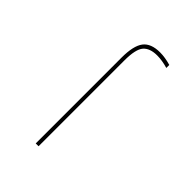

<svg xmlns="http://www.w3.org/2000/svg" viewBox="-217 -837 933 933"><g transform="rotate(45 250.0 -370.0)"><path d="M205.1 0V-589.8Q205.1 -670.9 231.4 -705.6Q257.8 -740.2 320.3 -740.2Q353.5 -740.2 394.5 -728.5V-708Q354.5 -719.7 320.3 -719.7Q270.5 -719.7 247.6 -693.4Q224.6 -667 224.6 -589.8V0Z"/></g></svg>

Font: Mgen+ 1m thin
Style: Regular
Weight: 100
Designer: [Source Han Sans]
Ryoko NISHIZUKA  (kana & ideographs); Paul D. Hunt (Latin, Greek & Cyrillic); Wenlong ZHANG  (bopomofo
Version: Version 1.059.20150602